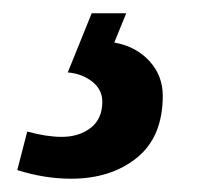

<svg xmlns="http://www.w3.org/2000/svg" viewBox="-20 -29 311 289"><path d="M6 227 21 169Q50 177 73 177Q99 177 116.5 163.5Q134 150 134 124Q134 106 119 94Q104 82 82 80L118 -9H170L152 35Q185 41 205 63Q225 85 225 115Q225 177 186 208.5Q147 240 87 240Q47 240 6 227Z"/></svg>

Font: Noto Serif CondExtraBold
Style: Italic
Weight: 800
Width: 3
Italic angle: -12°
Designer: Monotype Design Team
Foundry: Monotype Imaging Inc.
Version: Version 1.001